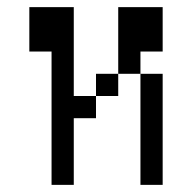

<svg xmlns="http://www.w3.org/2000/svg" viewBox="-20 -520 540 540"><path d="M125 -375Q125 -375 125 0H187.5V-187.5H250V-250H187.5Q187.5 -250 187.5 -500H62.5Q62.5 -500 62.5 -375ZM375 -312.5V0H437.5V-312.5ZM250 -250H312.5V-312.5H250ZM312.5 -312.5H375V-375H437.5Q437.5 -375 437.5 -500H312.5Z"/></svg>

Font: UnifontExMono
Style: Regular
Weight: 500
Version: Version 15.0.06